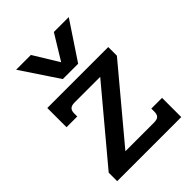

<svg xmlns="http://www.w3.org/2000/svg" viewBox="-208 -812 911 911"><g transform="rotate(-45 248.0 -356.5)"><path d="M68 -713H167L244 -587L321 -713H421L296 -525H193ZM33 -57 326 -407H154Q134 -407 125 -398.5Q116 -390 116 -371V-351H44V-480H453V-422L161 -73H353Q374 -73 382.5 -81.5Q391 -90 391 -109V-129H463V0H33Z"/></g></svg>

Font: Pridi
Style: Regular
Weight: 400
Designer: Katatrad Team
Foundry: CadsonDemak
Version: Version 1.001